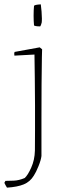

<svg xmlns="http://www.w3.org/2000/svg" viewBox="-21 -674 330 880"><path d="M11 186Q4 175 -1 164Q0 162 1.5 159.5Q3 157 4 155Q19 155 42.5 154Q66 153 92 142Q106 130 122 94.5Q138 59 139 16Q139 -20 139.5 -75Q140 -130 139.5 -192.5Q139 -255 138.5 -315.5Q138 -376 137 -424Q114 -423 90.5 -421.5Q67 -420 45 -419Q43 -429 46 -436L161 -457L172 -448L171 -412Q170 -360 169.5 -287Q169 -214 169 -130Q169 -46 169 41Q167 59 155.5 87.5Q144 116 134 131Q117 159 88 171Q59 183 11 186ZM135 -557Q133 -577 133 -602Q133 -627 135 -648Q141 -652 153 -653Q159 -654 166 -654Q168 -639 169.5 -621Q171 -603 171 -589Q171 -575 170 -570Q170 -568 167 -560.5Q164 -553 163 -553Q159 -553 150.5 -553.5Q142 -554 135 -557Z"/></svg>

Font: Labrada ExtraLight
Style: Regular
Weight: 200
Designer: Mercedes Jáuregui
Foundry: Omnibus-Type Team
Version: Version 1.000; ttfautohint (v1.8.4.7-5d5b)